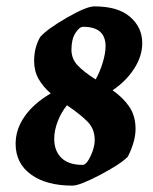

<svg xmlns="http://www.w3.org/2000/svg" viewBox="-20 -573 480 602"><path d="M405 -169Q405 -130 381 -82Q359 -59 294.5 -25Q230 9 207 9Q125 9 77 -26Q29 -61 29 -122Q29 -168 57.5 -208.5Q86 -249 139 -280Q115 -301 101 -325.5Q87 -350 87 -382Q87 -424 106 -457Q128 -482 189.5 -517.5Q251 -553 276 -553Q350 -553 388 -520Q426 -487 426 -438Q426 -397 400.5 -357.5Q375 -318 333 -290Q367 -266 386 -237.5Q405 -209 405 -169ZM204 -417Q204 -389 223 -368.5Q242 -348 280 -324Q293 -347 302 -376.5Q311 -406 311 -428Q311 -489 241 -489Q229 -489 216.5 -469.5Q204 -450 204 -417ZM277 -134Q277 -168 255.5 -190.5Q234 -213 190 -243Q172 -221 161 -192.5Q150 -164 150 -138Q150 -100 172.5 -78Q195 -56 239 -56Q251 -56 264 -83.5Q277 -111 277 -134Z"/></svg>

Font: Grenze SemiBold
Style: Italic
Weight: 600
Italic angle: -10°
Designer: Renata Polastri
Foundry: Omnibus-Type
Version: Version 1.002; ttfautohint (v1.8)